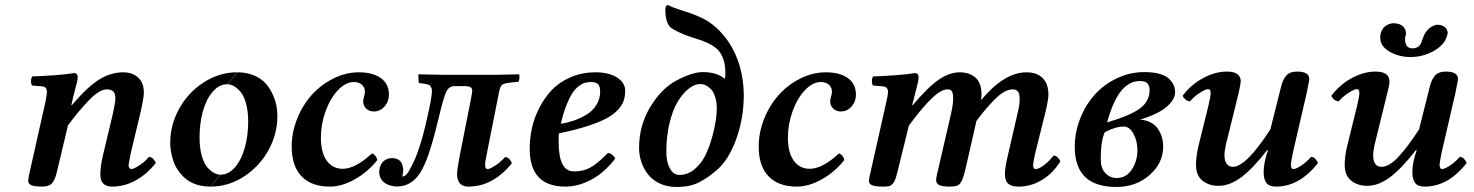

<svg xmlns="http://www.w3.org/2000/svg" viewBox="-20 -723 5790 754"><path d="M90.8 -13.2Q90.8 -20 96.2 -45.9L159.2 -326.2Q164.1 -353 164.1 -362.8Q164.1 -382.3 146 -383.8L106 -387.2Q101.6 -393.6 101.8 -405.3Q102.1 -417 106.9 -422.9Q143.6 -423.8 195.1 -427.7Q246.6 -431.6 270 -436Q285.2 -436 285.2 -418.9Q285.2 -412.1 281.7 -397.9Q278.3 -383.8 272.2 -360.8Q266.1 -337.9 262.2 -318.8L259.8 -310.1H262.2Q324.7 -383.3 370.1 -411.1Q415.5 -439 463.9 -439Q499.5 -439 522.2 -418.7Q544.9 -398.4 544.9 -358.9Q544.9 -340.3 532.2 -283.2L494.1 -124Q484.9 -78.6 484.9 -74.2Q484.9 -67.9 488.3 -63.5Q491.7 -59.1 496.1 -59.1Q504.9 -59.1 526.1 -72.8Q547.4 -86.4 564.9 -106.9Q574.2 -106.9 581.5 -99.1Q588.9 -91.3 591.8 -83Q557.1 -38.6 512.7 -14.4Q468.3 9.8 420.9 9.8Q374 9.8 374 -37.1Q374 -69.3 384.8 -115.2L422.9 -274.9Q433.1 -323.2 433.1 -335.9Q433.1 -356 424.8 -364Q416.5 -372.1 397.9 -372.1Q383.8 -372.1 365.2 -360.1Q346.7 -348.1 325.4 -325.4Q304.2 -302.7 286.6 -281.5Q269 -260.3 247.1 -231L203.1 -46.9Q195.8 -16.1 184.1 -3.2Q172.4 9.8 145 9.8Q115.7 9.8 103.3 4.4Q90.8 -1 90.8 -13.2Z M873.5 -392.1 912.6 -439Q948.7 -439 977.3 -426.8Q1005.9 -414.6 1022.7 -396Q1039.6 -377.4 1050.5 -353.3Q1061.5 -329.1 1065.4 -308.1Q1069.3 -287.1 1069.3 -267.1Q1069.3 -196.8 1034.2 -133.1Q999 -69.3 938 -29.8Q877 9.8 806.6 9.8L845.7 -37.1Q878.9 -37.1 904.3 -67.9Q929.7 -98.6 942.1 -145.5Q954.6 -192.4 954.6 -246.1Q954.6 -286.6 946 -317.1Q937.5 -347.7 924.3 -362.8Q911.1 -377.9 898.2 -385Q885.3 -392.1 873.5 -392.1ZM844.7 -37.1 805.7 9.8Q775.4 9.8 750.2 1.2Q725.1 -7.3 708.5 -21.7Q691.9 -36.1 679.7 -53.5Q667.5 -70.8 660.9 -90.8Q654.3 -110.8 651.4 -128.4Q648.4 -146 648.4 -162.1Q648.4 -232.4 683.8 -296.4Q719.2 -360.4 780.3 -399.7Q841.3 -439 911.6 -439L872.6 -392.1Q839.4 -392.1 814 -361.3Q788.6 -330.6 776.1 -283.7Q763.7 -236.8 763.7 -183.1Q763.7 -142.6 772.2 -112.1Q780.8 -81.5 793.9 -66.4Q807.1 -51.3 820.1 -44.2Q833 -37.1 844.7 -37.1Z M1461.4 -94.2Q1424.3 -47.4 1373.3 -18.8Q1322.3 9.8 1275.4 9.8Q1203.1 9.8 1164.3 -30.5Q1125.5 -70.8 1125.5 -147Q1125.5 -203.6 1147.2 -257.3Q1168.9 -311 1204.8 -350.8Q1240.7 -390.6 1289.3 -414.8Q1337.9 -439 1389.2 -439Q1444.8 -439 1476.1 -416Q1507.3 -393.1 1507.3 -351.1Q1507.3 -324.2 1490 -304.7Q1472.7 -285.2 1448.2 -285.2Q1430.2 -285.2 1418.2 -296.4Q1406.2 -307.6 1406.2 -325.2Q1406.2 -331.5 1409.7 -343.5Q1413.1 -355.5 1413.1 -362.8Q1413.1 -379.9 1401.1 -390.4Q1389.2 -400.9 1370.1 -400.9Q1337.4 -400.9 1307.1 -368.9Q1276.9 -336.9 1258.5 -286.1Q1240.2 -235.4 1240.2 -182.1Q1240.2 -124 1263.2 -92Q1286.1 -60.1 1326.2 -60.1Q1375 -60.1 1440.4 -120.1Q1446.3 -120.1 1453.6 -111.3Q1460.9 -102.5 1461.4 -94.2Z M1786.1 -115.2 1830.1 -336.9Q1834.5 -364.3 1834.5 -365.2Q1834.5 -376.5 1827.6 -380.6Q1820.8 -384.8 1803.2 -384.8H1765.1Q1742.7 -384.8 1731.9 -361.3Q1721.2 -337.9 1703.1 -261.2Q1668.5 -116.2 1640.1 -62Q1606.9 4.4 1548.3 8.8Q1546.4 8.8 1542.7 9Q1539.1 9.3 1535.9 9.3Q1532.7 9.3 1530.3 8.8Q1502.9 6.3 1486.1 -8.5Q1469.2 -23.4 1469.2 -49.8Q1470.7 -75.2 1484.9 -88.6Q1499 -102.1 1520 -102.1Q1526.4 -102.1 1529.3 -101.1Q1556.2 -96.7 1561 -70.8Q1563.5 -64.5 1563.5 -55.2Q1563.5 -50.3 1562.3 -43.2Q1561 -36.1 1560.5 -33.7Q1560.1 -31.2 1561 -29.8Q1576.7 -29.8 1594.2 -66.9Q1627.9 -127 1656.2 -253.9Q1676.3 -340.8 1676.3 -366.2Q1676.3 -373.5 1673.8 -378.7Q1671.4 -383.8 1669.2 -386.5Q1667 -389.2 1659.2 -391.4Q1651.4 -393.6 1648.2 -394Q1645 -394.5 1632.8 -396Q1627.9 -396.5 1625.5 -397Q1623 -403.3 1623 -431.2Q1697.3 -429.2 1719.2 -429.2H1925.3L2019 -431.2Q2020.5 -424.8 2019.5 -414.1Q2018.6 -403.3 2015.1 -401.9L1986.3 -398.9Q1959 -396 1951.2 -389.4Q1943.4 -382.8 1938.5 -355L1892.1 -121.1Q1891.1 -114.3 1889.2 -105.2Q1887.2 -96.2 1886.2 -90.3Q1885.3 -84.5 1885.3 -81.1V-69.8Q1886.7 -59.1 1895 -59.1Q1903.8 -59.1 1924.3 -72.3Q1944.8 -85.4 1963.4 -106Q1972.7 -106 1979.7 -98.9Q1986.8 -91.8 1990.2 -82Q1916 9.8 1819.3 9.8Q1785.2 9.8 1777.3 -21Q1773.9 -32.2 1775.4 -46.9Q1775.9 -58.1 1780.5 -83.7Q1785.2 -109.4 1786.1 -115.2Z M2336.9 -363.8Q2336.9 -384.8 2328.1 -392.8Q2319.3 -400.9 2300.8 -400.9Q2287.1 -400.9 2275.9 -397.5Q2264.6 -394 2251.2 -383.5Q2237.8 -373 2226.6 -355.5Q2215.3 -337.9 2203.6 -307.9Q2191.9 -277.8 2182.1 -236.8Q2207.5 -240.7 2232.2 -249Q2256.8 -257.3 2281.5 -271.7Q2306.2 -286.1 2321.5 -310.1Q2336.9 -334 2336.9 -363.8ZM2174.8 -199.2Q2173.8 -191.4 2173.8 -165Q2173.8 -49.8 2233.9 -49.8Q2270 -49.8 2297.4 -64.5Q2324.7 -79.1 2367.2 -122.1Q2376 -122.1 2384 -115.5Q2392.1 -108.9 2396 -100.1Q2353.5 -44.9 2302.2 -17.6Q2251 9.8 2200.2 9.8Q2060.1 9.8 2060.1 -139.2Q2060.1 -179.7 2069.1 -220.5Q2078.1 -261.2 2098.6 -300.8Q2119.1 -340.3 2148.4 -370.8Q2177.7 -401.4 2221.9 -420.2Q2266.1 -439 2318.8 -439Q2371.6 -439 2403.3 -418.5Q2435.1 -397.9 2435.1 -367.2Q2435.1 -344.7 2429 -326.9Q2422.9 -309.1 2405.8 -290.8Q2388.7 -272.5 2360.1 -257.3Q2331.5 -242.2 2285.2 -227.3Q2238.8 -212.4 2174.8 -199.2Z M2794.9 -294.9Q2794.9 -322.3 2788.3 -342.8Q2781.7 -363.3 2771.2 -373.5Q2760.7 -383.8 2750.7 -388.4Q2740.7 -393.1 2731 -393.1Q2708 -393.1 2684.6 -374.8Q2661.1 -356.4 2641.4 -323.7Q2621.6 -291 2609.1 -239Q2596.7 -187 2596.7 -126Q2596.7 -87.4 2610.6 -61.8Q2624.5 -36.1 2647.9 -36.1Q2681.2 -36.1 2708 -58.8Q2734.9 -81.5 2750.5 -114Q2766.1 -146.5 2776.6 -184.6Q2787.1 -222.7 2791 -250.5Q2794.9 -278.3 2794.9 -294.9ZM2739.7 -439.9Q2795.9 -439.9 2826.7 -413.1Q2828.6 -421.9 2828.6 -438Q2828.6 -470.7 2819.3 -494.1Q2810.1 -517.6 2795.9 -530.5Q2781.7 -543.5 2760 -553.7Q2738.3 -564 2717.8 -569.8Q2697.3 -575.7 2670.7 -585.9Q2644 -596.2 2624.5 -607.9Q2592.8 -622.1 2592.8 -687Q2592.8 -693.8 2595.7 -698.5Q2598.6 -703.1 2602.5 -703.1H2603.5Q2621.1 -693.8 2647.2 -685.5Q2673.3 -677.2 2695.1 -669.7Q2716.8 -662.1 2741.7 -649.9Q2766.6 -637.7 2792 -615Q2817.4 -592.3 2840.8 -559.1Q2899.4 -470.7 2900.9 -351.1Q2900.9 -258.3 2871.1 -176.3Q2841.3 -94.2 2793.9 -54.2Q2774.4 -38.1 2762.2 -29.3Q2750 -20.5 2730 -9.5Q2710 1.5 2687.3 6.3Q2664.6 11.2 2636.7 11.2Q2599.6 11.2 2570.3 -2.7Q2541 -16.6 2523.9 -39.3Q2506.8 -62 2498.3 -88.4Q2489.7 -114.7 2489.7 -142.1Q2489.7 -229.5 2532.5 -301Q2575.2 -372.6 2632.8 -404.8Q2697.8 -439.9 2739.7 -439.9Z M3295.4 -94.2Q3258.3 -47.4 3207.3 -18.8Q3156.2 9.8 3109.4 9.8Q3037.1 9.8 2998.3 -30.5Q2959.5 -70.8 2959.5 -147Q2959.5 -203.6 2981.2 -257.3Q3002.9 -311 3038.8 -350.8Q3074.7 -390.6 3123.3 -414.8Q3171.9 -439 3223.1 -439Q3278.8 -439 3310.1 -416Q3341.3 -393.1 3341.3 -351.1Q3341.3 -324.2 3324 -304.7Q3306.6 -285.2 3282.2 -285.2Q3264.2 -285.2 3252.2 -296.4Q3240.2 -307.6 3240.2 -325.2Q3240.2 -331.5 3243.7 -343.5Q3247.1 -355.5 3247.1 -362.8Q3247.1 -379.9 3235.1 -390.4Q3223.1 -400.9 3204.1 -400.9Q3171.4 -400.9 3141.1 -368.9Q3110.8 -336.9 3092.5 -286.1Q3074.2 -235.4 3074.2 -182.1Q3074.2 -124 3097.2 -92Q3120.1 -60.1 3160.2 -60.1Q3209 -60.1 3274.4 -120.1Q3280.3 -120.1 3287.6 -111.3Q3294.9 -102.5 3295.4 -94.2Z M3564.5 -318.8 3562 -310.1H3564.5Q3622.6 -379.4 3665.3 -409.2Q3708 -439 3749 -439Q3787.6 -439 3811 -418Q3834.5 -397 3834.5 -352.1Q3834.5 -339.8 3832 -329.1Q3923.3 -439 4011.2 -439Q4051.8 -439 4074.5 -416.5Q4097.2 -394 4097.2 -351.1Q4097.2 -331.5 4085.4 -282.2L4044.4 -117.2Q4037.1 -83.5 4037.1 -74.2Q4037.1 -59.1 4048.3 -59.1Q4058.6 -59.1 4079.1 -74Q4099.6 -88.9 4117.2 -111.8Q4127 -111.8 4134 -104.5Q4141.1 -97.2 4144 -88.9Q4114.3 -41.5 4071.3 -15.9Q4028.3 9.8 3980.5 9.8Q3952.6 9.8 3939.5 -1.5Q3926.3 -12.7 3926.3 -40Q3926.3 -63.5 3938.5 -115.2L3975.1 -273.9Q3984.4 -312 3984.4 -332Q3984.4 -355.5 3977.3 -363.8Q3970.2 -372.1 3958 -372.1Q3941.4 -372.1 3923.3 -362.1Q3905.3 -352.1 3885.5 -331.8Q3865.7 -311.5 3850.6 -293.7Q3835.4 -275.9 3814.5 -248L3774.4 -71.8Q3765.6 -32.2 3758.3 -16.1Q3751 0 3741.2 4.9Q3731.4 9.8 3709.5 9.8Q3678.7 9.8 3667.5 3.2Q3656.2 -3.4 3656.2 -16.1Q3656.2 -26.9 3667.5 -71.8L3714.4 -274.9Q3723.1 -312.5 3723.1 -335.9Q3723.1 -356 3718.3 -364Q3713.4 -372.1 3701.2 -372.1Q3675.8 -372.1 3639.2 -336.9Q3602.5 -301.8 3549.3 -230L3510.3 -71.8Q3502.9 -41 3498.5 -26.4Q3494.1 -11.7 3486.6 -2.7Q3479 6.3 3471.2 8.1Q3463.4 9.8 3447.3 9.8Q3418 9.8 3405 4.4Q3392.1 -1 3392.1 -13.2Q3392.1 -20 3404.3 -71.8L3461.4 -326.2Q3467.3 -350.6 3467.3 -362.8Q3467.3 -371.6 3462.2 -377.4Q3457 -383.3 3448.2 -383.8L3408.2 -387.2Q3403.8 -393.6 3404.1 -405.3Q3404.3 -417 3409.2 -422.9Q3446.3 -423.8 3498 -427.7Q3549.8 -431.6 3572.3 -436Q3587.4 -436 3587.4 -418.9Q3587.4 -411.6 3584.5 -398.4Q3581.5 -385.3 3575 -360.4Q3568.4 -335.4 3564.5 -318.8Z M4446.8 -133.8Q4446.8 -168 4431.6 -197Q4416.5 -226.1 4393.1 -226.1Q4361.8 -226.1 4318.8 -204.1Q4302.7 -170.9 4302.7 -97.2Q4302.7 -63 4320.6 -43.5Q4338.4 -23.9 4365.7 -23.9Q4403.3 -23.9 4425 -57.6Q4446.8 -91.3 4446.8 -133.8ZM4494.6 -369.1Q4494.6 -384.8 4486.8 -394.8Q4479 -404.8 4456.1 -404.8Q4415.5 -404.8 4383.8 -367.2Q4352.1 -329.6 4327.6 -242.2Q4419.9 -269.5 4457.3 -297.6Q4494.6 -325.7 4494.6 -369.1ZM4474.6 -439.9Q4510.3 -439.9 4535.4 -432.4Q4560.5 -424.8 4572.5 -412.1Q4584.5 -399.4 4589.6 -387.2Q4594.7 -375 4594.7 -361.8Q4594.7 -332.5 4562 -304Q4529.3 -275.4 4457 -252.9Q4478 -252 4494.9 -243.9Q4511.7 -235.8 4521.2 -224.9Q4530.8 -213.9 4537.1 -199.5Q4543.5 -185.1 4545.7 -172.6Q4547.9 -160.2 4547.9 -147.9Q4547.9 -82.5 4494.6 -35.6Q4441.4 11.2 4363.8 11.2Q4200.7 11.2 4200.7 -146Q4200.7 -202.6 4221.4 -256.1Q4242.2 -309.6 4278.1 -350.1Q4314 -390.6 4365.5 -415.3Q4417 -439.9 4474.6 -439.9Z M4959.5 -132.8 4956.5 -133.8Q4899.9 -60.5 4854.5 -26.9Q4809.1 6.8 4765.6 6.8Q4727.5 6.8 4702.1 -13.7Q4676.8 -34.2 4676.8 -75.2Q4676.8 -108.4 4686.5 -149.9L4725.6 -308.1Q4734.4 -346.7 4734.4 -357.9Q4734.4 -373 4724.6 -373Q4714.8 -373 4693.1 -359.4Q4671.4 -345.7 4653.3 -325.2Q4643.6 -325.2 4635.3 -332.3Q4627 -339.4 4624.5 -347.2Q4658.2 -391.6 4705.3 -416.7Q4752.4 -441.9 4798.3 -441.9Q4852.5 -441.9 4852.5 -402.8Q4852.5 -395.5 4843.8 -356L4794.4 -155.8Q4788.6 -129.9 4788.6 -112.8Q4788.6 -91.8 4797.1 -79.8Q4805.7 -67.9 4821.8 -67.9Q4873.5 -67.9 4968.8 -214.8L5010.7 -381.8Q5017.6 -410.6 5031.5 -426.3Q5045.4 -441.9 5073.7 -441.9Q5121.6 -441.9 5121.6 -413.1Q5121.6 -408.7 5119.6 -398.9Q5117.7 -389.2 5115 -376.2Q5112.3 -363.3 5111.3 -356.9L5057.6 -125Q5049.3 -84.5 5049.3 -76.2Q5049.3 -59.1 5059.6 -59.1Q5068.8 -59.1 5089.6 -72.5Q5110.4 -85.9 5128.4 -106.9Q5138.2 -106.9 5145.5 -99.1Q5152.8 -91.3 5155.8 -83Q5083.5 9.8 4990.7 9.8Q4963.9 9.8 4953.1 -4.9Q4942.4 -19.5 4942.4 -45.9Q4942.4 -84.5 4959.5 -132.8Z M5543.5 -132.8 5540.5 -133.8Q5483.9 -60.5 5438.5 -26.9Q5393.1 6.8 5349.6 6.8Q5311.5 6.8 5286.1 -13.7Q5260.7 -34.2 5260.7 -75.2Q5260.7 -108.4 5270.5 -149.9L5309.6 -308.1Q5318.4 -346.7 5318.4 -357.9Q5318.4 -373 5308.6 -373Q5298.8 -373 5277.1 -359.4Q5255.4 -345.7 5237.3 -325.2Q5227.5 -325.2 5219.2 -332.3Q5210.9 -339.4 5208.5 -347.2Q5242.2 -391.6 5289.3 -416.7Q5336.4 -441.9 5381.3 -441.9Q5436.5 -441.9 5436.5 -402.8Q5436.5 -388.7 5427.7 -356L5378.4 -155.8Q5372.6 -129.9 5372.6 -112.8Q5372.6 -67.9 5405.8 -67.9Q5435.1 -67.9 5471.4 -106.7Q5507.8 -145.5 5552.7 -214.8L5594.7 -381.8Q5601.6 -410.6 5615.5 -426.3Q5629.4 -441.9 5657.7 -441.9Q5705.6 -441.9 5705.6 -413.1Q5705.6 -408.7 5703.6 -398.9Q5701.7 -389.2 5699 -376.2Q5696.3 -363.3 5695.3 -356.9L5641.6 -125Q5633.3 -84.5 5633.3 -76.2Q5633.3 -59.1 5643.6 -59.1Q5652.8 -59.1 5673.6 -72.5Q5694.3 -85.9 5712.4 -106.9Q5722.2 -106.9 5729.5 -99.1Q5736.8 -91.3 5739.7 -83Q5667.5 9.8 5574.7 9.8Q5547.9 9.8 5537.1 -4.9Q5526.4 -19.5 5526.4 -45.9Q5526.4 -84.5 5543.5 -132.8ZM5519.5 -499Q5473.6 -499 5437.3 -520Q5400.9 -541 5400.4 -573.2V-579.1Q5401.4 -600.1 5413.8 -614.5Q5426.3 -628.9 5449.7 -631.8Q5491.7 -631.8 5500.5 -601.1Q5500.5 -599.1 5501 -595Q5501.5 -590.8 5501.5 -588.9Q5501 -587.4 5500 -584.2Q5499 -581.1 5498.5 -578.1Q5496.6 -562 5500.5 -551.8Q5505.4 -533.2 5527.3 -533.2Q5557.1 -533.2 5564.5 -564.9Q5566.9 -571.8 5568.4 -574.2Q5572.8 -590.8 5587.2 -606.4Q5601.6 -622.1 5623.5 -626Q5661.1 -625 5665.5 -594.2Q5658.7 -551.3 5614.3 -525.1Q5569.8 -499 5519.5 -499Z"/></svg>

Font: Common Serif SemiBold
Style: Italic
Weight: 600
Italic angle: -12°
Designer: Philipp H. Poll, Khaled Hosny
Foundry: Stefan Peev, Context Ltd.
Version: Version 1.026